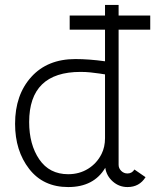

<svg xmlns="http://www.w3.org/2000/svg" viewBox="-20 -747 653 777"><path d="M460 -627V-80Q460 -66 470.5 -55.5Q481 -45 496 -45Q514 -45 524 -61L569 -30Q544 10 496 10Q462 10 436.5 -12.5Q411 -35 406 -68Q360 10 256 10Q155 10 98 -63.5Q41 -137 41 -246Q41 -363 106.5 -435.5Q172 -508 285 -508Q340 -508 405 -499V-627H262V-684H405V-727H460V-684H588V-627ZM405 -188V-446Q399 -447 382 -449.5Q365 -452 346 -454Q327 -456 306 -456Q98 -456 98 -253Q98 -162 139 -102Q180 -42 256 -42Q301 -42 336.5 -64Q372 -86 391 -124Q405 -152 405 -188Z"/></svg>

Font: Bellota
Style: Regular
Weight: 400
Designer: Kemie Guaida
Foundry: Kemie Guaida
Version: Version 1.000;PS 002.000;hotconv 1.0.70;makeotf.lib2.5.58329